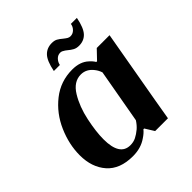

<svg xmlns="http://www.w3.org/2000/svg" viewBox="-176 -764 902 902"><g transform="rotate(-45 275.0 -313.0)"><path d="M24 -170Q24 -242 55.5 -314Q87 -386 146.5 -433Q206 -480 284 -480Q336 -480 366 -452Q381 -439 389 -425H394L437 -470H522L457 -100L440 0H355L327 -45H322Q310 -30 290 -17Q252 10 198 10Q112 10 68 -40Q24 -90 24 -170ZM299 -67Q314 -80 327 -100L375 -370Q369 -388 358 -402Q333 -435 296 -435Q248 -435 216.5 -383.5Q185 -332 170.5 -263Q156 -194 156 -144Q156 -35 226 -35Q247 -35 264 -43.5Q281 -52 299 -67ZM304 -636Q321 -636 332 -630Q343 -624 357 -612Q367 -604 374 -600Q381 -596 389 -596Q405 -596 417 -608Q429 -620 431 -636H471Q460 -580 439.5 -558Q419 -536 386 -536Q369 -536 357 -542.5Q345 -549 332 -560Q330 -562 323.5 -566.5Q317 -571 311.5 -573.5Q306 -576 300 -576Q284 -576 272.5 -564Q261 -552 258 -536H218Q229 -592 250 -614Q271 -636 304 -636Z"/></g></svg>

Font: Philosopher
Style: Bold Italic
Weight: 700
Italic angle: -10°
Designer: Jovanny Lemonad
Foundry: Jovanny Lemonad
Version: Version 2.000